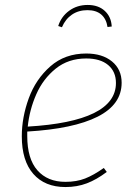

<svg xmlns="http://www.w3.org/2000/svg" viewBox="-20 -745 549 775"><path d="M90 -214V-196Q90 -104 131 -57.5Q172 -11 244 -11Q289 -11 323.5 -24.5Q358 -38 399 -67L411 -51Q370 -20 330.5 -5Q291 10 244 10Q161 10 114.5 -43Q68 -96 68 -195Q68 -271 96 -348Q124 -425 183 -477Q242 -529 328 -529Q393 -529 432 -497Q471 -465 471 -411Q471 -323 374 -274Q277 -225 90 -214ZM92 -234Q448 -255 448 -410Q448 -456 416.5 -482.5Q385 -509 328 -509Q256 -509 205 -468Q154 -427 126.5 -364.5Q99 -302 92 -234ZM215 -640Q227 -678 259 -701.5Q291 -725 334 -725Q377 -725 403 -701Q429 -677 431 -638L414 -636Q409 -669 388.5 -686.5Q368 -704 333 -704Q297 -704 270.5 -686Q244 -668 230 -635Z"/></svg>

Font: Fira Sans Thin
Style: Italic
Weight: 250
Italic angle: -8°
Designer: Carrois Corporate & Edenspiekermann AG
Foundry: Carrois Corporate GbR & Edenspiekermann AG
Version: Version 4.203